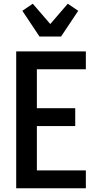

<svg xmlns="http://www.w3.org/2000/svg" viewBox="-20 -1011 540 1031"><path d="M67 0V-735H441V-639H178V-430H384V-334H178V-96H441V0ZM192 -815 100 -953 156 -991 250 -882 344 -991 400 -953 308 -815Z"/></svg>

Font: Moesevka
Style: Bold
Weight: 700
Monospace: yes
Designer: Belleve Invis
Foundry: Belleve Invis
Version: Version 32.5.0; ttfautohint (v1.8.4)